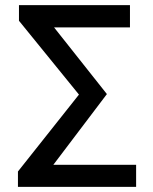

<svg xmlns="http://www.w3.org/2000/svg" viewBox="-20 -729 595 749"><path d="M50 -60 288 -360 54 -648V-709H487V-622H191L397 -362L188 -86H511V0H50Z"/></svg>

Font: Rising Sun Medium
Style: Regular
Weight: 500
Designer: Matt McInerney, Pablo Impallari, Rodrigo Fuenzalida (Raleway font), Stephen Hutchings (Greek), Cristiano Sobral (main ch
Foundry: The Rising Sun Project Authors
Version: Version 4.327; ttfautohint (v1.8.4.7-5d5b-dirty)